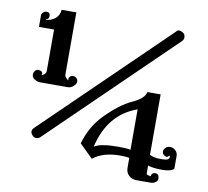

<svg xmlns="http://www.w3.org/2000/svg" viewBox="-85 -770 1060 978"><g transform="rotate(10 445.0 -281.5)"><path d="M770.1 60.9Q790.8 60.9 790.8 86.2Q790.8 97.7 779.9 105.2Q769 112.6 754 112.6H681.6Q658.6 112.6 642.5 97.7Q626.4 82.8 626.4 58.6V6.9Q610.3 3.4 578.2 3.4Q490.8 3.4 439.1 44.8L370.1 -23Q395.4 -111.5 454 -172.4Q527.6 -248.3 590.8 -277Q654 -305.7 658.6 -339.1H727.6V-26.4Q750.6 -14.9 782.2 -14.9Q813.8 -14.9 821.3 -20.1Q828.7 -25.3 828.7 -28.7V-34.5L825.3 -40.2Q824.1 -40.2 820.7 -35.6Q817.2 -31 812.1 -31Q806.9 -31 798.3 -37.4Q789.7 -43.7 789.7 -55.2Q789.7 -66.7 798.9 -74.7Q806.9 -83.9 822.4 -83.9Q837.9 -83.9 850 -72.4Q862.1 -60.9 862.1 -43.7V21.8Q847.1 37.9 800.6 37.9Q754 37.9 727.6 28.7V69Q727.6 75.9 736.8 77.6Q746 79.3 750.6 80.5Q750.6 79.3 750.6 75.9Q750.6 72.4 755.7 66.7Q760.9 60.9 770.1 60.9ZM121.8 -19.5Q102.3 -40.2 123 -59.8L748.3 -666.7Q757.5 -679.3 770.1 -675.3Q782.8 -671.3 788.5 -666.1Q794.3 -660.9 795.4 -652.9Q800 -637.9 787.4 -625.3L162.1 -18.4Q154 -10.3 142 -10.3Q129.9 -10.3 121.8 -19.5ZM437.9 -17.2Q467.8 -39.1 562.1 -39.1Q606.9 -39.1 625.3 -34.5V-243.7Q478.2 -192 437.9 -17.2ZM82.8 -302.3Q69 -311.5 69 -324.7Q69 -337.9 76.4 -346Q83.9 -354 93.1 -354Q102.3 -354 108.6 -349.4Q114.9 -344.8 114.9 -339.7Q114.9 -334.5 112.6 -331Q118.4 -331 127 -337.9Q135.6 -344.8 135.6 -356.3V-570.1H57.5V-634.5Q66.7 -652.9 81.6 -652.9Q101.1 -652.9 101.1 -634.5Q101.1 -616.1 86.2 -616.1V-612.6Q111.5 -612.6 133.3 -629.9Q154 -647.1 156.3 -675.9H232.2V-356.3Q232.2 -343.7 240.2 -337.4Q248.3 -331 246 -331L252.9 -327.6Q250.6 -333.3 250.6 -336.8Q250.6 -340.2 256.3 -347.1Q262.1 -354 271.8 -354Q281.6 -354 289.7 -347.1Q297.7 -340.2 297.7 -328.7Q297.7 -317.2 284.5 -305.2Q271.3 -293.1 255.2 -293.1H112.6Q97.7 -293.1 82.8 -302.3Z"/></g></svg>

Font: Dhurjati
Style: Regular
Weight: 400
Designer: Purushoth Kumar Guthula
Foundry: Andhrapradesh Society for Knowledge Networks
Version: Version 1.0.5; ttfautohint (v1.2.25-373a) -l 7 -r 28 -G 50 -